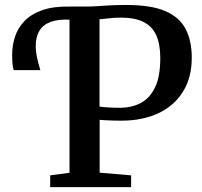

<svg xmlns="http://www.w3.org/2000/svg" viewBox="-20 -770 832 790"><path d="M186.5 0V-48.5L266 -59V-707L255.5 -725L266 -743H329.5Q358 -743 381.5 -744.8Q405 -746.5 432.8 -748Q460.5 -749.5 500 -749.5Q603 -749.5 661.5 -723.8Q720 -698 744.5 -649.5Q769 -601 769 -532.5Q769 -451 733 -393Q697 -335 632 -304.2Q567 -273.5 478.5 -273.5Q462.5 -273.5 443.5 -274Q424.5 -274.5 409.8 -275.5Q395 -276.5 390 -277V-59.5L519.5 -48.5V0ZM476.5 -326.5Q522 -327 558.8 -346Q595.5 -365 617.5 -409.5Q639.5 -454 639.5 -531Q639.5 -589 622.5 -625.8Q605.5 -662.5 569.8 -680Q534 -697.5 478 -697.5Q457.5 -697.5 441.8 -696Q426 -694.5 413.2 -693Q400.5 -691.5 389.5 -691V-331.5Q401.5 -329.5 424.2 -328Q447 -326.5 476.5 -326.5ZM36.5 -481.5Q33 -491.5 31.5 -507Q30 -522.5 30 -545Q30 -583 41.8 -619Q53.5 -655 80.8 -683.5Q108 -712 154 -728.2Q200 -744.5 268.5 -743L276 -716L268.5 -689Q219.5 -691.5 188 -679.8Q156.5 -668 141.8 -642.8Q127 -617.5 127 -579Q127 -558.5 132.2 -534Q137.5 -509.5 146 -481.5Z"/></svg>

Font: Merriweather 36pt SemiBold
Style: Regular
Weight: 600
Version: Version 2.100